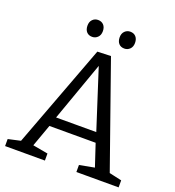

<svg xmlns="http://www.w3.org/2000/svg" viewBox="-153 -992 1015 1112"><g transform="rotate(20 354.5 -435.5)"><path d="M633 -44.3 610 -64.3 704 -43.3V0H443.7V-43.3L548.3 -63L539.7 -49.3L486.7 -209L501.7 -197.3H196.3L210 -209.3L153 -50.7L148.3 -61.7L249.7 -43.3V0H4.3V-43.3L95.7 -63.7L75.3 -46L319.3 -696.7L402.3 -699.7ZM220.7 -244 212.7 -256.7H486.3L477.3 -243L346.3 -649.7L365 -649.3ZM459.7 -766.7Q437.7 -766.7 425.2 -780.5Q412.7 -794.3 412.3 -818.3Q412 -842.7 426 -856.7Q440 -870.7 459.7 -870.7Q481.7 -870.7 494.5 -856.7Q507.3 -842.7 507.3 -818.3Q507.3 -794.3 493.3 -780.5Q479.3 -766.7 459.7 -766.7ZM261 -766.7Q239.3 -766.7 226.8 -780.5Q214.3 -794.3 214 -818.3Q213.7 -842.7 227.5 -856.7Q241.3 -870.7 261 -870.7Q283 -870.7 296 -856.7Q309 -842.7 309 -818.3Q309 -794.3 294.8 -780.5Q280.7 -766.7 261 -766.7Z"/></g></svg>

Font: Bitter Thin
Style: Regular
Weight: 100
Designer: Sol Matas, and Bitter project Authors
Foundry: Sol Matas
Version: Version 2.002